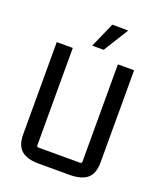

<svg xmlns="http://www.w3.org/2000/svg" viewBox="-151 -921 863 1024"><g transform="rotate(20 280.5 -408.5)"><path d="M366 7H194Q126 7 93.5 -21Q61 -49 61 -112V-635H152V-83Q152 -73 162 -73H398Q408 -73 408 -83V-635H500V-112Q500 -49 467.5 -21Q435 7 366 7ZM245 -682H310L398 -823L308 -824Z"/></g></svg>

Font: Gemunu Libre ExtraLight Medium
Style: Regular
Weight: 500
Version: Version 1.100